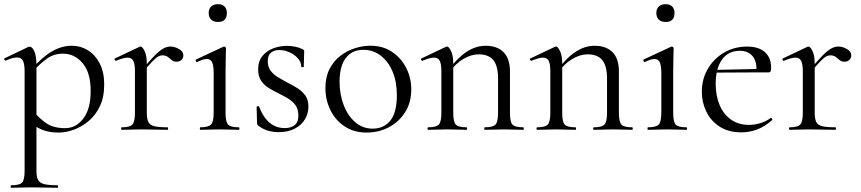

<svg xmlns="http://www.w3.org/2000/svg" viewBox="-22 -616 4086 911"><path d="M31.6 275Q28.6 275 28.6 269Q28.6 263 31.6 263Q71.4 263 83.1 250Q94.8 237 94.8 194V-276.2Q94.8 -311.2 87 -327.3Q79.2 -343.4 58.8 -343.4Q49.2 -343.4 35.6 -339.9Q22 -336.4 5.6 -328.6Q1.6 -327.4 -1 -332.6Q-3.6 -337.8 0 -339.6L110.8 -392.6Q114.4 -394.4 118.2 -394.4Q131.6 -394.4 141.3 -371.6Q151 -348.8 151 -304.6V194Q151 222 158.3 237Q165.6 252 187.4 257.5Q209.2 263 251.2 263Q253.4 263 253.4 269Q253.4 275 251.2 275Q224.8 275 192.2 274Q159.6 273 123.8 273Q98.2 273 73.7 274Q49.2 275 31.6 275ZM257 13Q218.8 13 189.7 3.8Q160.6 -5.4 125 -30.4L139.2 -85.4Q166.8 -52 199.9 -30Q233 -8 287.2 -8Q339 -8 373.6 -53.8Q408.2 -99.6 408.2 -184Q408.2 -271.2 370 -316.3Q331.8 -361.4 277 -361.4Q232.8 -361.4 199.4 -336.8Q166 -312.2 134.4 -277.6L126 -285.6Q177 -344.6 223.9 -371.8Q270.8 -399 319 -399Q360.2 -399 395 -377.5Q429.8 -356 451.1 -315Q472.4 -274 472.4 -215Q472.4 -154.2 451.5 -111Q430.6 -67.8 397.2 -40.5Q363.8 -13.2 326.9 -0.1Q290 13 257 13Z M654.4 -271 649.6 -281.6Q687 -327.4 711.2 -351.8Q735.4 -376.2 752.8 -385.7Q770.2 -395.2 786 -395.2Q807 -395.2 827.5 -383.3Q848 -371.4 848 -353.6Q848 -341.4 839.5 -332.3Q831 -323.2 815.4 -323.2Q801.6 -323.2 792.7 -331Q783.8 -338.8 774.1 -346.1Q764.4 -353.4 747.6 -353.4Q739 -353.4 728.9 -348.1Q718.8 -342.8 701.7 -325.3Q684.6 -307.8 654.4 -271ZM555.6 0Q552.6 0 552.6 -6Q552.6 -12 555.6 -12Q594.6 -12 606.4 -25.3Q618.2 -38.6 618.2 -81V-278.6Q618.2 -312 610.4 -327.3Q602.6 -342.6 583.2 -342.6Q573.4 -342.6 559.8 -338.7Q546.2 -334.8 528.8 -327.8Q524.8 -326.6 522.4 -331.8Q520 -337 523.6 -338.8L640.2 -394Q643 -395.2 645.6 -395.2Q653.4 -395.2 664 -374Q674.6 -352.8 674.6 -312.6V-81Q674.6 -52.6 681.8 -37.5Q689 -22.4 710.1 -17.2Q731.2 -12 772.4 -12Q775.6 -12 775.6 -6Q775.6 0 772.4 0Q747.8 0 715.3 -1Q682.8 -2 646.8 -2Q621.2 -2 597.2 -1Q573.2 0 555.6 0Z M928.4 0Q926.2 0 926.2 -6Q926.2 -12 928.4 -12Q967.4 -12 979.6 -25.3Q991.8 -38.6 991.8 -81V-268Q991.8 -303.4 984.9 -319.7Q978 -336 959.4 -336Q950.8 -336 939.7 -332.6Q928.6 -329.2 913.6 -321.8Q909.6 -320.8 907.1 -326.4Q904.6 -332 908.4 -333.8L1037.8 -394.2Q1040.6 -395.2 1041.6 -395.2Q1044.2 -395.2 1047.2 -392.6Q1050.2 -390 1050.2 -386.8Q1050.2 -378.8 1049.2 -348Q1048.2 -317.2 1048.2 -269.2V-81Q1048.2 -38.6 1059.7 -25.3Q1071.2 -12 1111 -12Q1114 -12 1114 -6Q1114 0 1111 0Q1093.4 0 1069.8 -1Q1046.2 -2 1019.6 -2Q994 -2 970.4 -1Q946.8 0 928.4 0ZM1012.4 -511.8Q991.6 -511.8 979.9 -523Q968.2 -534.2 968.2 -554.4Q968.2 -574 979.9 -585.1Q991.6 -596.2 1012.4 -596.2Q1032.4 -596.2 1043.4 -585.1Q1054.4 -574 1054.4 -554.4Q1054.4 -511.8 1012.4 -511.8Z M1248.4 -325.2Q1248.4 -299.4 1261.5 -281.3Q1274.6 -263.2 1295.4 -250.5Q1316.2 -237.8 1338.8 -225.6Q1364.6 -213.2 1387.8 -198.5Q1411 -183.8 1426.2 -163.4Q1441.4 -143 1441.4 -110.4Q1441.4 -78.4 1425.3 -50.7Q1409.2 -23 1377.4 -6Q1345.6 11 1299.6 11Q1275.4 11 1252 4.7Q1228.6 -1.6 1203.6 -19.2Q1201.6 -21.2 1199.6 -24.2Q1197.6 -27.2 1197.6 -31.2L1195.6 -108.6Q1195.6 -111.6 1201.1 -112.1Q1206.6 -112.6 1207.6 -109.8Q1220.2 -76.2 1238.2 -53.5Q1256.2 -30.8 1278.9 -19.5Q1301.6 -8.2 1328.4 -8.2Q1360.4 -8.2 1377.8 -23.9Q1395.2 -39.6 1393.6 -71.2Q1392.8 -100 1379.1 -118.1Q1365.4 -136.2 1344.8 -148.5Q1324.2 -160.8 1301.8 -171.8Q1277.2 -184 1254.6 -197.6Q1232 -211.2 1217.4 -232.3Q1202.8 -253.4 1202.8 -286.8Q1202.8 -325.6 1223 -350.2Q1243.2 -374.8 1274.3 -386.6Q1305.4 -398.4 1339 -398.4Q1357.8 -398.4 1375.9 -395Q1394 -391.6 1412.4 -383.4Q1421.4 -379.6 1421.4 -372.4Q1421.4 -356.4 1420.4 -338.5Q1419.4 -320.6 1419.4 -299.4Q1419.4 -297.2 1413.4 -297.2Q1407.4 -297.2 1407.4 -299.4Q1407.4 -321.6 1391.1 -339.6Q1374.8 -357.6 1351 -368.1Q1327.2 -378.6 1303 -378.6Q1278.6 -378.6 1263.5 -366Q1248.4 -353.4 1248.4 -325.2Z M1717.4 13Q1657.6 13 1613.6 -16Q1569.6 -45 1545.8 -93.5Q1522 -142 1522 -198Q1522 -250 1541.2 -288Q1560.4 -326 1592.2 -350.5Q1624 -375 1661.4 -387Q1698.8 -399 1735.2 -399Q1796 -399 1839.5 -369Q1883 -339 1906.2 -292Q1929.4 -245 1929.4 -192.8Q1929.4 -129.4 1900.1 -83.3Q1870.8 -37.2 1822.8 -12.1Q1774.8 13 1717.4 13ZM1745.8 -5.6Q1798.6 -5.6 1829.8 -43.4Q1861 -81.2 1861 -165Q1861 -228.4 1840.5 -276.6Q1820 -324.8 1784.2 -352.2Q1748.4 -379.6 1702 -379.6Q1648.6 -379.6 1618.9 -341Q1589.2 -302.4 1589.2 -228.6Q1589.2 -167.8 1609 -116.7Q1628.8 -65.6 1664.2 -35.6Q1699.6 -5.6 1745.8 -5.6Z M2278.6 0Q2275.6 0 2275.6 -6Q2275.6 -12 2278.6 -12Q2317.6 -12 2329.4 -25.3Q2341.2 -38.6 2341.2 -81V-243.4Q2341.2 -303 2318.9 -330.6Q2296.6 -358.2 2249 -358.2Q2212.6 -358.2 2174.7 -335.2Q2136.8 -312.2 2109.8 -271.8L2105.6 -283.8Q2150.2 -343.4 2193.4 -371.1Q2236.6 -398.8 2282.2 -398.8Q2337.4 -398.8 2367.5 -368.2Q2397.6 -337.6 2397.6 -277V-81Q2397.6 -38.6 2409.1 -25.3Q2420.6 -12 2460.4 -12Q2463.4 -12 2463.4 -6Q2463.4 0 2460.4 0Q2442.8 0 2419.2 -1Q2395.6 -2 2369.8 -2Q2344.2 -2 2320.2 -1Q2296.2 0 2278.6 0ZM2009.6 0Q2006.6 0 2006.6 -6Q2006.6 -12 2009.6 -12Q2048.6 -12 2060.4 -25.3Q2072.2 -38.6 2072.2 -81V-278.6Q2072.2 -312 2064.4 -327.3Q2056.6 -342.6 2037.2 -342.6Q2027.4 -342.6 2013.8 -338.7Q2000.2 -334.8 1982.8 -327.8Q1978.8 -326.6 1976.4 -331.8Q1974 -337 1977.6 -338.8L2094.2 -394Q2097 -395.2 2099.6 -395.2Q2107.4 -395.2 2118 -374Q2128.6 -352.8 2128.6 -312.6V-81Q2128.6 -38.6 2140.1 -25.3Q2151.6 -12 2191.4 -12Q2194.4 -12 2194.4 -6Q2194.4 0 2191.4 0Q2173.8 0 2150.2 -1Q2126.6 -2 2100.8 -2Q2075.2 -2 2051.2 -1Q2027.2 0 2009.6 0Z M2795.6 0Q2792.6 0 2792.6 -6Q2792.6 -12 2795.6 -12Q2834.6 -12 2846.4 -25.3Q2858.2 -38.6 2858.2 -81V-243.4Q2858.2 -303 2835.9 -330.6Q2813.6 -358.2 2766 -358.2Q2729.6 -358.2 2691.7 -335.2Q2653.8 -312.2 2626.8 -271.8L2622.6 -283.8Q2667.2 -343.4 2710.4 -371.1Q2753.6 -398.8 2799.2 -398.8Q2854.4 -398.8 2884.5 -368.2Q2914.6 -337.6 2914.6 -277V-81Q2914.6 -38.6 2926.1 -25.3Q2937.6 -12 2977.4 -12Q2980.4 -12 2980.4 -6Q2980.4 0 2977.4 0Q2959.8 0 2936.2 -1Q2912.6 -2 2886.8 -2Q2861.2 -2 2837.2 -1Q2813.2 0 2795.6 0ZM2526.6 0Q2523.6 0 2523.6 -6Q2523.6 -12 2526.6 -12Q2565.6 -12 2577.4 -25.3Q2589.2 -38.6 2589.2 -81V-278.6Q2589.2 -312 2581.4 -327.3Q2573.6 -342.6 2554.2 -342.6Q2544.4 -342.6 2530.8 -338.7Q2517.2 -334.8 2499.8 -327.8Q2495.8 -326.6 2493.4 -331.8Q2491 -337 2494.6 -338.8L2611.2 -394Q2614 -395.2 2616.6 -395.2Q2624.4 -395.2 2635 -374Q2645.6 -352.8 2645.6 -312.6V-81Q2645.6 -38.6 2657.1 -25.3Q2668.6 -12 2708.4 -12Q2711.4 -12 2711.4 -6Q2711.4 0 2708.4 0Q2690.8 0 2667.2 -1Q2643.6 -2 2617.8 -2Q2592.2 -2 2568.2 -1Q2544.2 0 2526.6 0Z M3052.4 0Q3050.2 0 3050.2 -6Q3050.2 -12 3052.4 -12Q3091.4 -12 3103.6 -25.3Q3115.8 -38.6 3115.8 -81V-268Q3115.8 -303.4 3108.9 -319.7Q3102 -336 3083.4 -336Q3074.8 -336 3063.7 -332.6Q3052.6 -329.2 3037.6 -321.8Q3033.6 -320.8 3031.1 -326.4Q3028.6 -332 3032.4 -333.8L3161.8 -394.2Q3164.6 -395.2 3165.6 -395.2Q3168.2 -395.2 3171.2 -392.6Q3174.2 -390 3174.2 -386.8Q3174.2 -378.8 3173.2 -348Q3172.2 -317.2 3172.2 -269.2V-81Q3172.2 -38.6 3183.7 -25.3Q3195.2 -12 3235 -12Q3238 -12 3238 -6Q3238 0 3235 0Q3217.4 0 3193.8 -1Q3170.2 -2 3143.6 -2Q3118 -2 3094.4 -1Q3070.8 0 3052.4 0ZM3136.4 -511.8Q3115.6 -511.8 3103.9 -523Q3092.2 -534.2 3092.2 -554.4Q3092.2 -574 3103.9 -585.1Q3115.6 -596.2 3136.4 -596.2Q3156.4 -596.2 3167.4 -585.1Q3178.4 -574 3178.4 -554.4Q3178.4 -511.8 3136.4 -511.8Z M3495.8 12Q3434 12 3392.1 -15.4Q3350.2 -42.8 3329.1 -86.9Q3308 -131 3308 -180.2Q3308 -240.8 3336.4 -289.3Q3364.8 -337.8 3413.5 -366.4Q3462.2 -395 3523.2 -395Q3578 -395 3607.4 -368.5Q3636.8 -342 3636.8 -296Q3636.8 -285 3634.8 -278.8Q3632.8 -272.6 3625 -272.6H3566.6Q3571 -322 3549.6 -348.5Q3528.2 -375 3488.6 -375Q3433.4 -375 3403.6 -333.1Q3373.8 -291.2 3373.8 -219Q3373.8 -162.2 3392.2 -118.2Q3410.6 -74.2 3446.2 -48.8Q3481.8 -23.4 3531.4 -23.4Q3557 -23.4 3584.1 -31.2Q3611.2 -39 3634.8 -56.2Q3636.8 -58.2 3640.3 -53.8Q3643.8 -49.4 3641.8 -46.4Q3606.4 -15 3570.3 -1.5Q3534.2 12 3495.8 12ZM3356.4 -271.4 3355.4 -284 3583.2 -289V-272.6Z M3823.4 -271 3818.6 -281.6Q3856 -327.4 3880.2 -351.8Q3904.4 -376.2 3921.8 -385.7Q3939.2 -395.2 3955 -395.2Q3976 -395.2 3996.5 -383.3Q4017 -371.4 4017 -353.6Q4017 -341.4 4008.5 -332.3Q4000 -323.2 3984.4 -323.2Q3970.6 -323.2 3961.7 -331Q3952.8 -338.8 3943.1 -346.1Q3933.4 -353.4 3916.6 -353.4Q3908 -353.4 3897.9 -348.1Q3887.8 -342.8 3870.7 -325.3Q3853.6 -307.8 3823.4 -271ZM3724.6 0Q3721.6 0 3721.6 -6Q3721.6 -12 3724.6 -12Q3763.6 -12 3775.4 -25.3Q3787.2 -38.6 3787.2 -81V-278.6Q3787.2 -312 3779.4 -327.3Q3771.6 -342.6 3752.2 -342.6Q3742.4 -342.6 3728.8 -338.7Q3715.2 -334.8 3697.8 -327.8Q3693.8 -326.6 3691.4 -331.8Q3689 -337 3692.6 -338.8L3809.2 -394Q3812 -395.2 3814.6 -395.2Q3822.4 -395.2 3833 -374Q3843.6 -352.8 3843.6 -312.6V-81Q3843.6 -52.6 3850.8 -37.5Q3858 -22.4 3879.1 -17.2Q3900.2 -12 3941.4 -12Q3944.6 -12 3944.6 -6Q3944.6 0 3941.4 0Q3916.8 0 3884.3 -1Q3851.8 -2 3815.8 -2Q3790.2 -2 3766.2 -1Q3742.2 0 3724.6 0Z"/></svg>

Font: Cormorant Light
Style: Regular
Weight: 300
Designer: Christian Thalmann (Catharsis Fonts)
Foundry: Catharsis Fonts
Version: Version 4.000